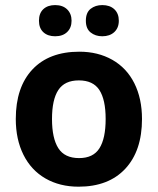

<svg xmlns="http://www.w3.org/2000/svg" viewBox="-20 -718 615 748"><path d="M182.6 -254.4Q182.6 -179.2 207.3 -140.6Q231.9 -102.1 288.1 -102.1Q343.3 -102.1 367.4 -140.4Q391.6 -178.7 391.6 -254.4Q391.6 -329.6 367.2 -367.2Q342.8 -404.8 287.1 -404.8Q231.9 -404.8 207.3 -367.4Q182.6 -330.1 182.6 -254.4ZM533.2 -254.4Q533.2 -130.4 468 -60.5Q402.8 9.3 286.1 9.3Q212.9 9.3 157.2 -22.7Q101.6 -54.7 71.5 -114.7Q41.5 -174.8 41.5 -254.4Q41.5 -378.4 106.4 -447.5Q171.4 -516.6 289.1 -516.6Q361.8 -516.6 417.7 -484.9Q473.6 -453.1 503.4 -393.6Q533.2 -334 533.2 -254.4ZM131.8 -637.2Q131.8 -666.5 148.9 -682.4Q166 -698.2 194.8 -698.2Q224.6 -698.2 241.7 -681.4Q258.8 -664.6 258.8 -637.2Q258.8 -609.9 241.7 -593.3Q224.6 -576.7 194.8 -576.7Q166 -576.7 148.9 -592.5Q131.8 -608.4 131.8 -637.2ZM314.5 -637.2Q314.5 -668.9 333 -683.6Q351.6 -698.2 378.4 -698.2Q408.2 -698.2 425.5 -681.9Q442.9 -665.5 442.9 -637.2Q442.9 -609.4 425.3 -593Q407.7 -576.7 378.4 -576.7Q351.6 -576.7 333 -591.6Q314.5 -606.4 314.5 -637.2Z"/></svg>

Font: Bpm'online Open Sans
Style: Bold
Weight: 700
Foundry: Ascender Corporation
Version: Version 1.10